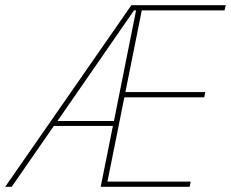

<svg xmlns="http://www.w3.org/2000/svg" viewBox="-46 -718 888 738"><path d="M388 -234H161L-1 0H-26L459 -698H822L817 -678H499L436 -364H743L739 -344H432L367 -20H687L683 0H341ZM469 -678 175 -253H392L477 -678Z"/></svg>

Font: IBM Plex Sans Cond Thin
Style: Italic
Weight: 100
Width: 3
Italic angle: -11°
Designer: Mike Abbink, Paul van der Laan, Pieter van Rosmalen
Foundry: Bold Monday
Version: Version 1.3